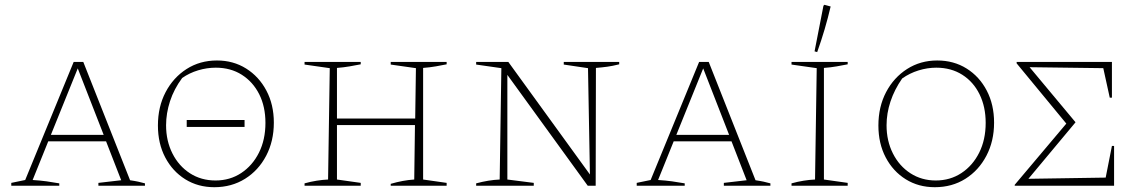

<svg xmlns="http://www.w3.org/2000/svg" viewBox="-20 -774 4768 800"><path d="M522 -23Q534 -21 540.5 -20Q547 -19 556 -17Q565 -15 584 -10V0H390V-12L485 -23L422 -185H181L116 -24Q148 -22 173.5 -18.5Q199 -15 227 -10V0H27V-12L85 -24L287 -516H327ZM192 -212H412L304 -489Z M873 6Q805 6 752 -27Q699 -60 668.5 -118Q638 -176 638 -251Q638 -329 670 -390Q702 -451 757.5 -486.5Q813 -522 884 -522Q952 -522 1005.5 -488.5Q1059 -455 1090 -396.5Q1121 -338 1121 -263Q1121 -186 1089 -125Q1057 -64 1001 -29Q945 6 873 6ZM878 -22Q938 -22 985 -53Q1032 -84 1059 -138Q1086 -192 1086 -262Q1086 -330 1060 -381.5Q1034 -433 987.5 -462.5Q941 -492 879 -492Q842 -492 805.5 -481Q769 -470 739 -449Q705 -403 688.5 -352.5Q672 -302 672 -252Q672 -187 698.5 -134.5Q725 -82 771.5 -52Q818 -22 878 -22ZM758 -245V-274H999V-245Z M1249 0V-10Q1274 -17 1299 -21Q1324 -25 1347 -26L1354 -490L1249 -505V-516H1483V-506Q1463 -502 1437 -497.5Q1411 -493 1384 -491V-280H1710L1713 -490L1608 -505V-516H1841V-506Q1822 -502 1796 -497.5Q1770 -493 1743 -491V-26L1841 -12V0H1608V-8Q1659 -23 1706 -26L1709 -253H1384V-26L1483 -12V0Z M2329 -516H2560V-506Q2532 -499 2510 -496Q2488 -493 2463 -491L2462 0H2429L2094 -462V-26L2204 -12V0H1964V-10Q1990 -17 2014.5 -21Q2039 -25 2062 -26L2069 -490L1964 -505V-516H2098L2438 -47L2430 -490L2329 -505Z M3128 -23Q3140 -21 3146.5 -20Q3153 -19 3162 -17Q3171 -15 3190 -10V0H2996V-12L3091 -23L3028 -185H2787L2722 -24Q2754 -22 2779.5 -18.5Q2805 -15 2833 -10V0H2633V-12L2691 -24L2893 -516H2933ZM2798 -212H3018L2910 -489Z M3278 0V-10Q3303 -17 3328 -21Q3353 -25 3376 -26L3383 -490L3278 -505V-516H3512V-506Q3492 -502 3466.5 -497.5Q3441 -493 3413 -491V-26L3512 -12V0ZM3385 -557 3374 -560 3411 -750 3415 -754 3441 -747Q3419 -652 3385 -557Z M3875 6Q3807 6 3754 -27Q3701 -60 3670.5 -118Q3640 -176 3640 -251Q3640 -329 3672 -390Q3704 -451 3759.5 -486.5Q3815 -522 3885 -522Q3954 -522 4007.5 -488.5Q4061 -455 4091.5 -396.5Q4122 -338 4122 -263Q4122 -186 4090 -125Q4058 -64 4002.5 -29Q3947 6 3875 6ZM3879 -22Q3939 -22 3986 -53Q4033 -84 4060 -138Q4087 -192 4087 -262Q4087 -329 4061.5 -381Q4036 -433 3989.5 -462.5Q3943 -492 3881 -492Q3844 -492 3807 -480.5Q3770 -469 3739 -447Q3707 -401 3690.5 -351.5Q3674 -302 3674 -252Q3674 -187 3700.5 -134.5Q3727 -82 3773.5 -52Q3820 -22 3879 -22Z M4613 -166H4622V0H4208V-4L4423 -259L4216 -510V-516H4613V-367H4604L4577 -490L4270 -494L4461 -265V-264L4265 -29L4587 -34Z"/></svg>

Font: Piazzolla SC Thin
Style: Regular
Weight: 100
Designer: Juan Pablo del Peral
Foundry: Huerta Tipografica
Version: Version 1.330